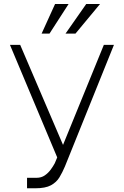

<svg xmlns="http://www.w3.org/2000/svg" viewBox="-20 -958 637 987"><path d="M119 9.9V-44H168Q192.5 -44 210.4 -56.5Q228.3 -68.9 240.9 -86.3Q253.6 -103.7 261.7 -119L274.1 -148.8L31.2 -727.3H83.8L304 -213.1L513.8 -727.3H565.7L313.6 -101.9Q300.8 -71.7 285.5 -46.3Q270.2 -21 241.8 -5.5Q213.4 9.9 160.9 9.9ZM316.8 -785.2 423.3 -937.5H494.3L367.9 -785.2ZM193.9 -785.2 263.1 -937.5H332.7L234.4 -785.2Z"/></svg>

Font: Inter Extra Light BETA
Style: Regular
Weight: 200
Designer: Rasmus Andersson
Foundry: rsms
Version: Version 3.011;git-f93a4a705